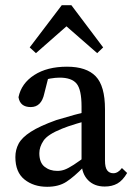

<svg xmlns="http://www.w3.org/2000/svg" viewBox="-20 -706 513 737"><path d="M161 11Q109 11 74 -17Q39 -45 39 -103Q39 -131 51.5 -154.5Q64 -178 98 -200Q132 -222 196 -245Q225 -254 265 -265Q305 -276 340 -283V-249Q309 -242 273 -231Q237 -220 218 -212Q163 -190 147 -166Q131 -142 131 -118Q131 -82 151 -66Q171 -50 200 -50Q215 -50 228.5 -55Q242 -60 263 -73.5Q284 -87 321 -115L333 -67H303Q264 -27 234.5 -8Q205 11 161 11ZM382 10Q342 10 318 -14.5Q294 -39 293 -81V-297Q293 -362 274 -385Q255 -408 209 -408Q193 -408 172.5 -404.5Q152 -401 126 -392L169 -422L150 -347Q139 -295 98 -295Q57 -295 51 -333Q62 -386 111.5 -418Q161 -450 237 -450Q312 -450 347.5 -413Q383 -376 383 -287V-90Q383 -63 391.5 -52Q400 -41 415 -41Q433 -41 448 -61L468 -42Q451 -13 430.5 -1.5Q410 10 382 10ZM353 -502 195 -640H275L118 -502L94 -524L217 -686H254L376 -524Z"/></svg>

Font: Lisu Bosa Medium
Style: Regular
Weight: 500
Designer: David Morse, Annie Olsen, Victor Gaultney, Frank Grießhammer (Latin)
Foundry: SIL International
Version: Version 2.000